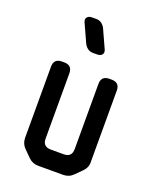

<svg xmlns="http://www.w3.org/2000/svg" viewBox="-138 -806 722 894"><g transform="rotate(20 223.0 -358.5)"><path d="M113 -11Q133 9 162 9H285Q314 9 334 -11L366 -43Q388 -65 386 -93V-445Q386 -485 346 -485H335Q295 -485 295 -445V-122Q295 -82 255 -82H191Q151 -82 151 -122V-445Q151 -485 111 -485H100Q60 -485 60 -445V-93Q60 -64 80 -44ZM176 -605Q182 -591 193.5 -581.5Q205 -572 222 -572H243Q259 -572 266.5 -581.5Q274 -591 268 -605L228 -693Q222 -707 210.5 -716.5Q199 -726 182 -726H161Q145 -726 137.5 -716.5Q130 -707 136 -693Z"/></g></svg>

Font: WDXL Lubrifont JP N
Style: Regular
Weight: 400
Designer: [WDXL Lubrifont] Copyright 2020-2022 (c) NightFurySL2001, Skr-ZERO; [ZCOOL QingKe HuangYou] Copyright 2018-2022 (c) The 
Version: Version 2.001;hotconv 1.1.1;makeotfexe 2.6.0